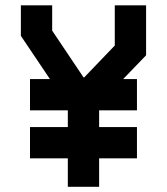

<svg xmlns="http://www.w3.org/2000/svg" viewBox="-20 -716 640 736"><path d="M420 -695.5V-541.5L302.5 -419H300.5L180 -598.5V-695.5H60V-578.5L240 -311V0H360V-317.5L540 -504V-695.5ZM505 -413H95V-293H505ZM505 -229H95V-109H505Z"/></svg>

Font: Kode
Style: Regular
Weight: 400
Monospace: yes
Designer: Isa Ozler
Foundry: Kadena LLC
Version: Version 1.000;gftools[0.9.28]